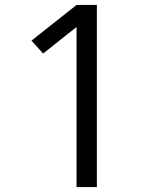

<svg xmlns="http://www.w3.org/2000/svg" viewBox="-20 -755 640 775"><path d="M289 0V-646L154 -539L107 -591L289 -735H371V0Z"/></svg>

Font: Iosevka Extended
Style: Regular
Weight: 400
Width: 7
Monospace: yes
Designer: Belleve Invis
Foundry: Belleve Invis
Version: Version 32.5.0; ttfautohint (v1.8.4)